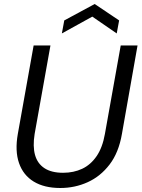

<svg xmlns="http://www.w3.org/2000/svg" viewBox="-20 -927 707 959"><path d="M281 12Q201 12 148.5 -20Q96 -52 75 -112.5Q54 -173 69 -258L148 -700H232L153 -258Q143 -196 155 -153Q167 -110 202 -87Q237 -64 295 -64Q348 -64 390.5 -84Q433 -104 462.5 -147Q492 -190 504 -258L583 -700H667L589 -258Q573 -165 527.5 -105.5Q482 -46 418 -17Q354 12 281 12ZM289 -760 301 -825 453 -907 575 -825 563 -760 441 -844Z"/></svg>

Font: DM Sans 17pt
Style: Italic
Weight: 400
Italic angle: -10°
Version: Version 4.004;gftools[0.9.30]